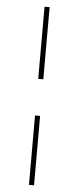

<svg xmlns="http://www.w3.org/2000/svg" viewBox="-58 -801 370 904"><g transform="rotate(5 127.0 -349.0)"><path d="M115 -429V-770H139V-429ZM115 72V-256H139V72Z"/></g></svg>

Font: Exo Thin Thin
Style: Regular
Weight: 250
Version: Version 2.000